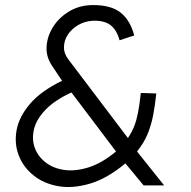

<svg xmlns="http://www.w3.org/2000/svg" viewBox="-20 -732 753 758"><path d="M547 0 475 -87Q403 -27 335 -7Q267 13 210 3Q153 -7 112.5 -39.5Q72 -72 54 -118.5Q36 -165 45.5 -218Q55 -271 98.5 -322Q142 -373 225 -413L185 -473Q161 -509 164 -550Q167 -591 191 -628Q215 -665 255.5 -688.5Q296 -712 348 -712Q419 -712 456.5 -682Q494 -652 510 -592L452 -573Q441 -614 416 -633Q391 -652 345 -650Q314 -648 288.5 -633Q263 -618 248 -595.5Q233 -573 232.5 -546.5Q232 -520 251 -496L485 -187Q501 -211 510 -234Q519 -257 525 -288Q531 -319 536 -365L597 -363Q592 -315 584.5 -276.5Q577 -238 563 -203.5Q549 -169 521 -134L628 0ZM438 -134 262 -367Q195 -336 159 -298Q123 -260 114 -221Q105 -182 117.5 -148Q130 -114 160.5 -90.5Q191 -67 234.5 -61Q278 -55 330.5 -71.5Q383 -88 438 -134Z"/></svg>

Font: Kulim Park Light
Style: Italic
Weight: 300
Italic angle: -8°
Designer: Noponies / Dale Sattler
Foundry: Noponies
Version: Version 1.000; ttfautohint (v1.8.3)